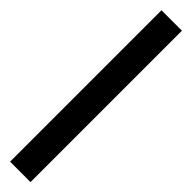

<svg xmlns="http://www.w3.org/2000/svg" viewBox="31 -155 538 538"><g transform="rotate(-45 300.0 114.5)"><path d="M0 74H600V155H0Z"/></g></svg>

Font: Noto Sans Mono UI
Style: Regular
Weight: 400
Monospace: yes
Designer: Monotype Design team
Foundry: Monotype Imaging Inc.
Version: Version 1.000